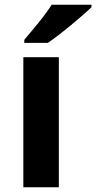

<svg xmlns="http://www.w3.org/2000/svg" viewBox="-20 -786 404 806"><path d="M227 0H78V-546H227ZM364 -756Q350 -742 327 -722Q304 -702 277.5 -680Q251 -658 225.5 -638.5Q200 -619 181 -606H82V-619Q98 -638 119.5 -663.5Q141 -689 162 -716.5Q183 -744 197 -766H364Z"/></svg>

Font: Noto Sans Thaana
Style: Bold
Weight: 700
Designer: David Williams
Foundry: Google Inc.
Version: Version 3.001; ttfautohint (v1.8.4.7-5d5b)